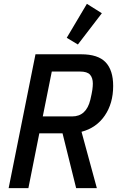

<svg xmlns="http://www.w3.org/2000/svg" viewBox="-20 -981 622 1001"><path d="M128 0H25L165 -698H403Q491 -698 530.5 -656.5Q570 -615 570 -533Q570 -442 526 -378Q482 -314 405 -294L485 0H377L306 -286H185ZM356 -374Q430 -374 451 -461Q459 -495 461.5 -513Q464 -531 464 -545Q464 -575 449.5 -591.5Q435 -608 397 -608H250L203 -374ZM386 -749 328 -784 433 -961 511 -912Z"/></svg>

Font: IBM Plex Sans Cond Medm
Style: Italic
Weight: 500
Width: 3
Italic angle: -11°
Designer: Mike Abbink, Paul van der Laan, Pieter van Rosmalen
Foundry: Bold Monday
Version: Version 1.3